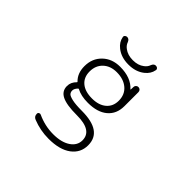

<svg xmlns="http://www.w3.org/2000/svg" viewBox="-221 -993 1441 1441"><g transform="rotate(45 500.0 -272.0)"><path d="M335 -368.2Q335 -306.6 376 -272Q417 -237.3 491.2 -237.3Q562.5 -237.3 604 -272.5Q645.5 -307.6 645.5 -368.2Q645.5 -432.6 601.1 -470.7Q556.6 -508.8 483.4 -508.8Q417 -508.8 376 -470.2Q335 -431.6 335 -368.2ZM626 -725.6Q635.7 -751 656.2 -751Q668 -751 675.3 -743.2Q682.6 -735.4 679.7 -725.6Q671.9 -681.6 631.8 -650.4Q581.1 -610.4 504.4 -610.4Q427.7 -610.4 377 -650.4Q336.9 -681.6 329.1 -725.6Q326.2 -735.4 333.5 -743.2Q340.8 -751 351.6 -751Q373 -751 382.8 -725.6Q390.6 -702.1 414.1 -684.6Q450.2 -657.2 504.9 -657.2Q559.6 -657.2 594.7 -684.6Q618.2 -702.1 626 -725.6ZM663.1 35.2Q663.1 -68.4 501 -68.4Q500 -68.4 498 -68.4Q390.6 -68.4 341.3 -92.8Q292 -117.2 292 -170.9Q292 -211.9 325.2 -244.1Q328.1 -247.1 325.2 -250Q279.3 -293.9 279.3 -369.1Q279.3 -451.2 333.5 -503.4Q387.7 -555.7 472.7 -555.7Q587.9 -555.7 646.5 -490.2Q647.5 -489.3 648.4 -489.7Q649.4 -490.2 649.4 -492.2L650.4 -518.6Q650.4 -529.3 658.2 -537.1Q666 -544.9 677.2 -544.9Q688.5 -544.9 696.3 -537.1Q704.1 -529.3 704.1 -517.6V-369.1Q704.1 -286.1 648.4 -239.3Q592.8 -192.4 492.2 -192.4Q418.9 -192.4 372.1 -217.8Q368.2 -219.7 365.2 -216.8Q343.8 -195.3 343.8 -174.8Q343.8 -158.2 353.5 -146.5Q363.3 -134.8 399.9 -126.5Q436.5 -118.2 502.9 -118.2Q719.7 -118.2 719.7 31.2Q719.7 111.3 655.3 159.2Q590.8 207 474.6 207Q386.7 207 305.7 174.8Q279.3 165 279.3 135.7Q279.3 126 287.6 121.1Q295.9 116.2 304.7 120.1Q386.7 158.2 474.6 158.2Q561.5 158.2 612.3 124Q663.1 89.8 663.1 35.2Z"/></g></svg>

Font: Gen Jyuu Gothic L Monospace Light
Style: Regular
Weight: 300
Designer: [Source Han Sans]
Ryoko NISHIZUKA  (kana & ideographs); Paul D. Hunt (Latin, Greek & Cyrillic); Wenlong ZHANG  (bopomofo
Version: Version 1.002.20150607